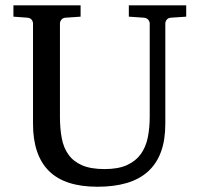

<svg xmlns="http://www.w3.org/2000/svg" viewBox="-20 -691 752 727"><path d="M627 -624Q616.2 -623 611.1 -616.2Q606 -609.4 606 -602.1V-222.2Q606 -160.6 589.4 -115.7Q572.8 -70.8 540.3 -41.5Q507.8 -12.2 459.7 2Q411.6 16.1 349.1 16.1Q225.1 16.1 165 -43.9Q105 -104 105 -222.2V-602.1Q105 -609.4 99.9 -616.2Q94.7 -623 84 -624L30.8 -627.9V-670.9H285.2V-627.9L228 -624Q217.3 -623 212.2 -616.2Q207 -609.4 207 -602.1V-248Q207 -204.1 213.9 -167.7Q220.7 -131.3 239.3 -105.5Q257.8 -79.6 290.8 -65.2Q323.7 -50.8 376 -50.8Q427.7 -50.8 460.9 -65.9Q494.1 -81.1 513.2 -107.7Q532.2 -134.3 539.6 -170.4Q546.9 -206.5 546.9 -248V-602.1Q546.9 -609.4 541.3 -616.2Q535.6 -623 524.9 -624L467.8 -627.9V-670.9H685.1V-627.9Z"/></svg>

Font: BabelStone Ogham Pictish
Style: Italic
Weight: 400
Italic angle: -30°
Designer: Andrew West
Foundry: BabelStone
Version: Version 1.02 March 14, 2022